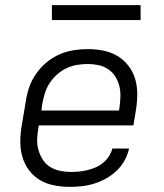

<svg xmlns="http://www.w3.org/2000/svg" viewBox="-20 -719 640 747"><path d="M251 8Q220 8 190 2Q160 -4 135.5 -18.5Q111 -33 93.5 -56Q76 -79 67.5 -107.5Q59 -136 59 -166.5Q59 -197 64 -228L81 -328Q85 -355 94.5 -382Q104 -409 121.5 -433.5Q139 -458 162 -477Q185 -496 211.5 -507.5Q238 -519 266 -523.5Q294 -528 321 -528Q352 -528 382 -522Q412 -516 436.5 -501.5Q461 -487 479 -464Q497 -441 505.5 -413Q514 -385 514 -354Q514 -323 509 -292L499 -231H131L129 -218Q125 -197 124.5 -175.5Q124 -154 130 -134Q136 -114 147 -97Q158 -80 175 -69.5Q192 -59 213 -54.5Q234 -50 256 -50Q272 -50 287.5 -51.5Q303 -53 319.5 -57Q336 -61 351.5 -67.5Q367 -74 380.5 -85Q394 -96 403.5 -110.5Q413 -125 417 -141H482Q477 -117 464.5 -94.5Q452 -72 433.5 -54.5Q415 -37 392.5 -24.5Q370 -12 346 -4.5Q322 3 298 5.5Q274 8 251 8ZM443 -289 445 -302Q448 -323 448.5 -344.5Q449 -366 444 -385.5Q439 -405 428 -422Q417 -439 400.5 -450Q384 -461 363.5 -465.5Q343 -470 322 -470Q301 -470 280 -466.5Q259 -463 239.5 -454Q220 -445 203 -430Q186 -415 174 -397Q162 -379 155.5 -359Q149 -339 145 -318L141 -289ZM182 -641V-699H527V-641Z"/></svg>

Font: Iosevka Aile Light Oblique
Style: Regular
Weight: 300
Italic angle: -9°
Designer: Belleve Invis
Foundry: Belleve Invis
Version: Version 31.1.0; ttfautohint (v1.8.4)